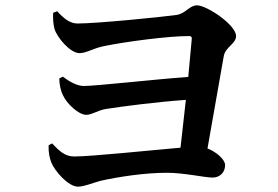

<svg xmlns="http://www.w3.org/2000/svg" viewBox="-20 -728 1040 719"><path d="M175 -191 162 -184C161 -156 166 -136 172 -120C184 -89 235 -29 272 -29C295 -29 327 -43 357 -51C425 -66 521 -81 605 -81C669 -81 747 -63 776 -63C803 -63 823 -82 823 -110C823 -130 791 -159 757 -172L818 -518C824 -552 864 -564 864 -593C864 -635 754 -708 718 -708C689 -708 677 -678 641 -672C584 -664 342 -640 270 -640C241 -640 218 -660 194 -686L179 -680C178 -660 179 -640 184 -620C193 -589 242 -529 278 -529C303 -529 329 -547 368 -555C456 -573 612 -593 688 -593C696 -593 699 -590 698 -581L685 -440C561 -431 339 -406 294 -406C268 -406 239 -423 215 -441L202 -434C202 -414 207 -388 216 -371C230 -340 274 -298 303 -298C325 -298 343 -314 377 -320C442 -330 564 -346 676 -354L656 -175C540 -165 322 -142 258 -142C222 -142 201 -164 175 -191Z"/></svg>

Font: Noto Serif SC
Style: Bold
Weight: 700
Designer: Ryoko NISHIZUKA 西塚涼子 (kana & ideographs); Frank Grießhammer (Latin, Greek & Cyrillic); Wenlong ZHANG 张文龙 (bopomofo); San
Foundry: Adobe
Version: Version 2.001;hotconv 1.1.0;makeotfexe 2.6.0